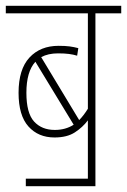

<svg xmlns="http://www.w3.org/2000/svg" viewBox="-20 -642 438 662"><path d="M69 -26H283V-227Q265 -203 238 -185.5Q211 -168 168 -168Q112 -168 78 -206Q44 -244 44 -322Q44 -403 81.5 -443.5Q119 -484 182 -484Q205 -484 220 -482Q235 -480 250 -476L246 -450Q233 -454 217.5 -456Q202 -458 180 -458Q146 -458 122 -445L253 -228Q268 -243 283 -267V-596H0V-622H398V-596H309V0H69ZM71 -322Q71 -252 97.5 -223Q124 -194 169 -194Q206 -194 234 -212L102 -429Q71 -395 71 -322Z"/></svg>

Font: Noto Sans ExtraCondensed Thin
Style: Regular
Weight: 100
Width: 2
Designer: Monotype Design Team
Foundry: Monotype Imaging Inc.
Version: Version 2.013; ttfautohint (v1.8.4.7-5d5b)